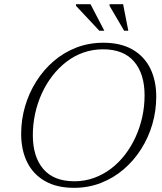

<svg xmlns="http://www.w3.org/2000/svg" viewBox="-20 -891 779 921"><path d="M137.5 -243Q137.5 -139 187.8 -80.2Q238 -21.5 337 -21.5Q386.5 -21.5 430.8 -37.5Q475 -53.5 512.5 -82Q550 -110.5 579.8 -149.2Q609.5 -188 630.5 -234Q651.5 -280 662.5 -330.5Q673.5 -381 673.5 -433.5Q673.5 -537 623.2 -595.8Q573 -654.5 474 -654.5Q424.5 -654.5 380 -638.8Q335.5 -623 298.2 -594.2Q261 -565.5 231.2 -527Q201.5 -488.5 180.5 -442.5Q159.5 -396.5 148.5 -345.8Q137.5 -295 137.5 -243ZM729.5 -427.5Q729.5 -359.5 710.8 -295.2Q692 -231 657 -175.8Q622 -120.5 573.2 -78.8Q524.5 -37 464.2 -13.5Q404 10 335 10Q252 10 195.5 -22.5Q139 -55 110.2 -113.2Q81.5 -171.5 81.5 -249Q81.5 -316.5 100.2 -380.8Q119 -445 153.8 -500.2Q188.5 -555.5 237.2 -597.5Q286 -639.5 346.2 -662.8Q406.5 -686 476 -686Q559 -686 615.5 -653.5Q672 -621 700.8 -562.8Q729.5 -504.5 729.5 -427.5ZM480.5 -743.5H456.5L344.5 -863L345 -871H414ZM595.5 -743.5H575.5L505.5 -863V-871H570.5Z"/></svg>

Font: Newsreader 16pt 16pt Light
Style: Italic
Weight: 300
Italic angle: -17°
Version: Version 1.003